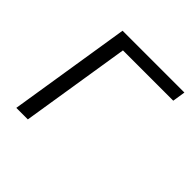

<svg xmlns="http://www.w3.org/2000/svg" viewBox="-134 -601 718 718"><g transform="rotate(45 225.0 -242.5)"><path d="M46 0 123 -485H450L442 -434H176L107 0Z"/></g></svg>

Font: Nunito Sans 12pt Light
Style: Italic
Weight: 300
Italic angle: -9°
Designer: Vernon Adams
Foundry: Vernon Adams
Version: Version 3.101;gftools[0.9.27]